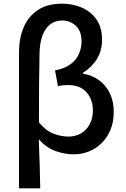

<svg xmlns="http://www.w3.org/2000/svg" viewBox="-20 -830 688 1050"><path d="M84 200V-544Q84 -620 109.5 -680.5Q135 -741 187.5 -775.5Q240 -810 320 -810Q376 -810 426 -789Q476 -768 507 -724.5Q538 -681 538 -613Q538 -554 511 -509Q484 -464 434 -432V-427Q484 -419 522 -391Q560 -363 581 -319Q602 -275 602 -219Q602 -162 583.5 -118.5Q565 -75 534 -45.5Q503 -16 464 -1Q425 14 384 14Q335 14 285 -3.5Q235 -21 192 -68Q195 1 197 67Q199 133 200 200ZM355 -83Q391 -83 421 -99.5Q451 -116 469.5 -148.5Q488 -181 488 -226Q488 -285 453.5 -325Q419 -365 350 -365Q336 -365 322.5 -363.5Q309 -362 297 -358L281 -445Q334 -455 366 -479Q398 -503 412 -536Q426 -569 426 -603Q426 -661 394 -689.5Q362 -718 321 -718Q262 -718 229.5 -669.5Q197 -621 196 -532Q194 -439 193.5 -347.5Q193 -256 193 -161Q230 -115 272.5 -99Q315 -83 355 -83Z"/></svg>

Font: Noto Sans SC Medium
Style: Regular
Weight: 500
Designer: Ryoko NISHIZUKA  (kana, bopomofo & ideographs); Paul D. Hunt (Latin, Greek & Cyrillic); Sandoll Communications , Soo-you
Foundry: Adobe
Version: Version 2.004-H2;hotconv 1.0.118;makeotfexe 2.5.65603